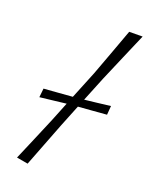

<svg xmlns="http://www.w3.org/2000/svg" viewBox="-192 -795 690 849"><g transform="rotate(30 153.0 -370.5)"><path d="M55.5 0Q68.5 -56 80.5 -107.5Q92.5 -159 106.5 -221L126.5 -316Q98.5 -307.5 69.8 -299Q41 -290.5 7.5 -280.5L4.5 -322.5Q40 -331.5 73 -340Q106 -348.5 135 -356L164.5 -493.5Q176 -557 186.8 -616.2Q197.5 -675.5 207 -729.5L269 -741Q254.5 -680 240.2 -619Q226 -558 211 -494L184.5 -370Q212.5 -378 240.5 -386.5Q268.5 -395 301.5 -405L305.5 -363Q269.5 -353.5 235.5 -344.8Q201.5 -336 176 -329.5L153 -220.5Q141 -159.5 130.8 -108Q120.5 -56.5 109.5 0Z"/></g></svg>

Font: Commissioner Loud ExtraLight
Style: Italic
Weight: 200
Italic angle: -12°
Designer: Kostas Bartsokas
Foundry: Kostas Bartsokas
Version: Version 1.000; ttfautohint (v1.8.3)